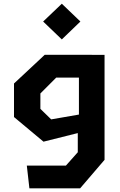

<svg xmlns="http://www.w3.org/2000/svg" viewBox="-20 -836 660 1056"><path d="M127.5 74.8H342.5L407.8 1.4V-151.6L414.1 -172.8V-534.2H555V43.1L420.5 200H141.7ZM57 -192.3V-376.8L225.9 -534.6H485.1V-409.2H289.2L202.1 -321.9V-237.3L261.5 -179.4L485.1 -218.2V-123.4L219.2 -56.8ZM217.3 -717.6 320 -815.5 422.2 -717.6 320 -619.2Z"/></svg>

Font: Monaspace Krypton Var
Style: Regular
Weight: 400
Designer: Riley Cran and the Lettermatic Team
Version: Version 1.101 (Monaspace Krypton Var)